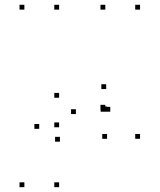

<svg xmlns="http://www.w3.org/2000/svg" viewBox="-20 -564 660 794"><path d="M422.8 -103.5V-123.5H402.8V-103.5ZM422.8 10V-10H402.8V10ZM559.2 10V-10H539.2V10ZM559.2 -524.2V-544.2H539.2V-524.2ZM415.5 -524.2V-544.2H395.5V-524.2ZM415.5 -110.5V-130.5H395.5V-110.5ZM224.5 -37.7V-57.7H204.5V-37.7ZM142.2 -31.2V-51.2H122.2V-31.2ZM227.8 21.9V1.9H207.8V21.9ZM416 -102.1V-122.1H396V-102.1ZM436 -102.1V-122.1H416V-102.1ZM419.1 -195.7V-215.7H399.1V-195.7ZM293.8 -92.3V-112.3H273.8V-92.3ZM224.5 -159.8V-179.8H204.5V-159.8ZM224.5 -524.2V-544.2H204.5V-524.2ZM80.8 -524.2V-544.2H60.8V-524.2ZM80.8 210V190H60.8V210ZM224.5 210V190H204.5V210Z"/></svg>

Font: Monaspace Krypton Dots Var
Style: Regular
Weight: 400
Designer: Riley Cran and the Lettermatic Team
Version: Version 1.100 (Monaspace Krypton Dots)